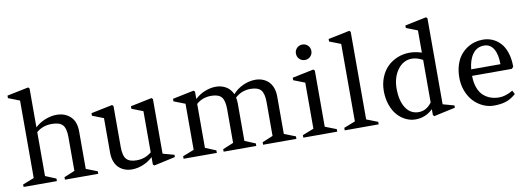

<svg xmlns="http://www.w3.org/2000/svg" viewBox="-60 -1128 4133 1505"><g transform="rotate(-10 2006.5 -375.0)"><path d="M294.9 -20V0H29.8V-20L120.1 -55.2V-671.9L29.8 -707V-727.1L200.2 -762.2L210 -752V-442.9Q244.1 -475.1 290.5 -493.7Q336.9 -512.2 381.8 -512.2Q447.8 -512.2 491 -472.2Q534.2 -432.1 534.2 -353V-55.2L624 -20V0H358.9V-20L443.8 -55.2V-323.2Q443.8 -393.6 418.9 -420.9Q394 -448.2 333 -448.2Q260.3 -448.2 210 -404.8V-55.2Z M654.3 -457V-477.1L824.2 -512.2L834 -502V-176.8Q834 -106.9 858.4 -79.3Q882.8 -51.8 939.9 -51.8Q1007.3 -51.8 1058.1 -94.2V-421.9L968.3 -457V-477.1L1138.2 -512.2L1147.9 -502V-67.9L1238.3 -43V-24.9L1068.4 12.2L1058.1 2V-56.2Q1024.4 -23.9 980 -5.9Q935.5 12.2 891.1 12.2Q861.8 12.2 835.9 2.9Q810.1 -6.3 789.3 -25.1Q768.6 -43.9 756.3 -75.2Q744.1 -106.4 744.1 -147V-421.9Z M1567.9 -20V0H1303.2V-20L1393.1 -55.2V-421.9L1303.2 -457V-477.1L1473.1 -512.2L1482.9 -502V-443.8Q1516.6 -476.1 1560.8 -494.1Q1605 -512.2 1649.9 -512.2Q1693.8 -512.2 1729.5 -491.5Q1765.1 -470.7 1783.2 -429.2Q1816.9 -467.8 1865.5 -490Q1914.1 -512.2 1963.9 -512.2Q1993.2 -512.2 2019 -502.9Q2044.9 -493.7 2065.7 -474.9Q2086.4 -456.1 2098.6 -424.8Q2110.8 -393.6 2110.8 -353V-55.2L2201.2 -20V0H1936V-20L2021 -55.2V-323.2Q2021 -393.1 1996.8 -420.7Q1972.7 -448.2 1915 -448.2Q1842.3 -448.2 1792 -400.9Q1796.9 -376.5 1796.9 -353V-55.2L1881.8 -20V0H1622.1V-20L1707 -55.2V-323.2Q1707 -393.1 1682.9 -420.7Q1658.7 -448.2 1601.1 -448.2Q1531.7 -448.2 1482.9 -404.8V-55.2Z M2526.4 -20V0H2256.3V-20L2346.2 -55.2V-421.9L2256.3 -457V-477.1L2426.3 -512.2L2436.5 -502V-55.2ZM2313.5 -659.2Q2313.5 -684.6 2331.3 -702.4Q2349.1 -720.2 2375.5 -720.2Q2400.9 -720.2 2418.7 -702.4Q2436.5 -684.6 2436.5 -659.2Q2436.5 -632.8 2418.7 -615Q2400.9 -597.2 2375.5 -597.2Q2349.1 -597.2 2331.3 -615Q2313.5 -632.8 2313.5 -659.2Z M2856 -20V0H2585.9V-20L2676.3 -55.2V-671.9L2585.9 -707V-727.1L2756.3 -762.2L2766.1 -752V-55.2Z M3466.8 -43V-24.9L3296.9 12.2L3287.1 2V-44.9Q3228.5 12.2 3148.9 12.2Q3108.4 12.2 3070.8 -6.1Q3033.2 -24.4 3004.4 -57.4Q2975.6 -90.3 2958.3 -140.4Q2940.9 -190.4 2940.9 -250Q2940.9 -308.1 2960.7 -357.4Q2980.5 -406.7 3014.2 -440.2Q3047.9 -473.6 3093.8 -492.4Q3139.6 -511.2 3190.9 -511.2Q3237.3 -511.2 3287.1 -495.1V-671.9L3196.8 -707V-727.1L3367.2 -762.2L3377 -752V-67.9ZM3287.1 -98.1V-437Q3241.7 -461.9 3201.2 -461.9Q3132.3 -461.9 3087.6 -401.1Q3043 -340.3 3043 -250Q3043 -155.3 3079.8 -97.7Q3116.7 -40 3183.1 -40Q3244.1 -40 3287.1 -98.1Z M3959 -247.1H3643.1Q3643.6 -192.4 3658.7 -151.9Q3673.8 -111.3 3699.7 -88.4Q3725.6 -65.4 3756.6 -54.7Q3787.6 -43.9 3824.2 -43.9Q3875 -43.9 3933.1 -78.1L3948.2 -48.8Q3907.2 -12.7 3866.2 -0.2Q3825.2 12.2 3772.9 12.2Q3727.5 12.2 3685.5 -7.1Q3643.6 -26.4 3611.8 -60.3Q3580.1 -94.2 3561 -143.6Q3542 -192.9 3542 -250Q3542 -304.2 3555.9 -348.9Q3569.8 -393.6 3592.8 -423.3Q3615.7 -453.1 3646.2 -473.6Q3676.8 -494.1 3708.7 -503.2Q3740.7 -512.2 3773.9 -512.2Q3815.4 -512.2 3850.8 -496.8Q3886.2 -481.4 3913.8 -451.4Q3941.4 -421.4 3957.3 -372.6Q3973.1 -323.7 3973.1 -261.2ZM3775.9 -464.8Q3719.7 -464.8 3686.3 -420.4Q3652.8 -376 3645 -298.8H3877.9Q3877.9 -377 3851.6 -420.9Q3825.2 -464.8 3775.9 -464.8Z"/></g></svg>

Font: Amethysta
Style: Regular
Weight: 400
Designer: Konstantin Vinogradov, Alexei Vanyashin
Foundry: Cyreal (www.cyreal.org)
Version: Version 1.003